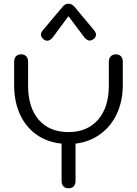

<svg xmlns="http://www.w3.org/2000/svg" viewBox="-20 -1002 736 1032"><path d="M640 -670V-545Q640 -460 608.5 -391.5Q577 -323 519 -281Q461 -239 386 -230V-30Q386 -11 376 -0.5Q366 10 348 10Q331 10 321 -0.5Q311 -11 311 -30V-230Q233 -238 175.5 -279Q118 -320 87 -388Q56 -456 56 -545V-670Q56 -689 66 -699.5Q76 -710 93 -710Q111 -710 121 -699.5Q131 -689 131 -670V-542Q131 -424 188.5 -358Q246 -292 348 -292Q449 -292 507 -358.5Q565 -425 565 -542V-670Q565 -689 575.5 -699.5Q586 -710 603 -710Q620 -710 630 -699.5Q640 -689 640 -670ZM200 -816Q200 -826 210 -839L316 -965Q330 -982 348 -982Q367 -982 381 -965L486 -839Q496 -826 496 -816Q496 -802 482 -791Q472 -784 462 -784Q447 -784 432 -803L348 -915L265 -803Q250 -783 233 -783Q225 -783 215 -790Q200 -802 200 -816Z"/></svg>

Font: Kodchasan
Style: Regular
Weight: 400
Version: Version 1.000; ttfautohint (v1.6)